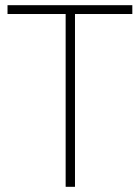

<svg xmlns="http://www.w3.org/2000/svg" viewBox="-20 -720 540 740"><path d="M9 -666V-700H490V-666H269V0H233V-666Z"/></svg>

Font: TitilliumMaps29L
Style: 1 wt
Weight: 100
Designer: Campivisivi
Foundry: Accademia di Belle Arti di Urbino and students of MA course of Visual design
Version: Version 001.001